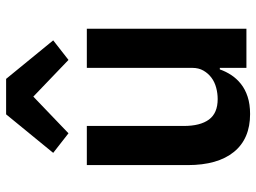

<svg xmlns="http://www.w3.org/2000/svg" viewBox="-125 -701 838 628"><g transform="rotate(-90 294.0 -387.0)"><path d="M350 -786 476 -632 412 -582 292 -697 172 -582 108 -632 234 -786ZM386 -87H381Q374 -67 362.5 -49.5Q351 -32 333.5 -18Q316 -4 291.5 4Q267 12 235 12Q154 12 111 -41Q68 -94 68 -192V-522H196V-205Q196 -151 217 -122.5Q238 -94 284 -94Q303 -94 321.5 -99Q340 -104 354 -114.5Q368 -125 377 -140.5Q386 -156 386 -177V-522H514V0H386Z"/></g></svg>

Font: IBM Plex Arabic SemiBold
Style: Regular
Weight: 600
Designer: Mike Abbink, Paul van der Laan, Pieter van Rosmalen, Wael Morcos, Khajak Apelian
Foundry: Bold Monday
Version: Version 1.0